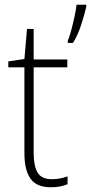

<svg xmlns="http://www.w3.org/2000/svg" viewBox="-20 -780 384 810"><path d="M199 -24Q218 -24 235 -27.5Q252 -31 265 -36V-3Q251 3 234 6.5Q217 10 194 10Q134 10 108.5 -26.5Q83 -63 83 -133V-496H15V-521L83 -531L94 -658H122V-529H264V-496H122V-135Q122 -80 138.5 -52Q155 -24 199 -24ZM344 -752Q337 -719 322 -674Q307 -629 288 -599H266V-608Q272 -621 280 -650.5Q288 -680 294.5 -710.5Q301 -741 303 -760H344Z"/></svg>

Font: Noto Sans Gurmukhi SemiCondensed ExtraLight
Style: Regular
Weight: 200
Width: 4
Designer: Jelle Bosma - Monotype Design Team
Foundry: Monotype Imaging Inc.
Version: Version 2.004; ttfautohint (v1.8.4.7-5d5b)